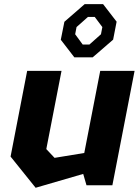

<svg xmlns="http://www.w3.org/2000/svg" viewBox="-20 -876 660 908"><path d="M271 -541H108.5L30 -135.5L148.5 12L373.5 -53.5L389 0H511.5L616.5 -541H454L378.5 -152.5L238 -129.5L199 -171ZM267.5 -688 331.5 -605H418.5L515 -688.5L531.5 -773.5L467.5 -856.5H380.5L284.5 -773ZM335.5 -714 342 -748 396 -796H428L464 -748L457.5 -714L403 -665.5H371Z"/></svg>

Font: Monaspace Krypton ExtraBold
Style: Italic
Weight: 800
Italic angle: -11°
Designer: Riley Cran & the Lettermatic Team
Foundry: Lettermatic
Version: Version 1.101 (Monaspace Krypton)